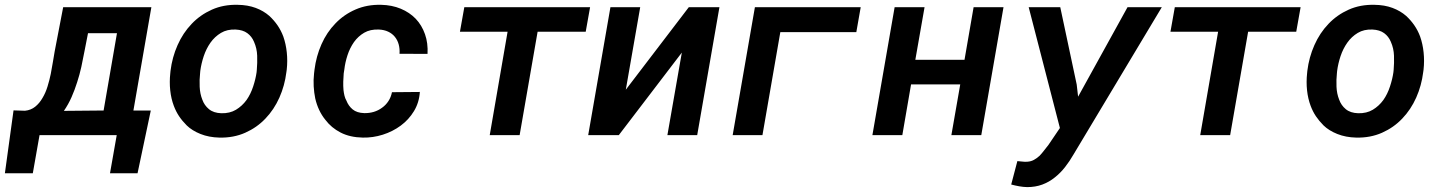

<svg xmlns="http://www.w3.org/2000/svg" viewBox="-71 -558 5960 793"><path d="M32.2 -100.6 -15.1 -102.1 -50.8 157.7H64.5L92.3 0H411.1L383.3 157.7H497.1L551.8 -101.6H480L554.2 -528.3H189.9L154.8 -345.7Q151.4 -327.6 147.7 -303.5Q144 -279.3 138.7 -252.9Q133.3 -226.6 125.2 -200.4Q117.2 -174.3 104.5 -153.3Q92.3 -131.8 74.5 -117.4Q56.6 -103 32.2 -100.6ZM277.8 -345.7 292.5 -420.9H412.1L356.9 -101.6L192.9 -100.1Q211.4 -127 224.6 -157Q237.8 -187 247.6 -218.3Q257.8 -249.5 264.9 -281.7Q272 -314 277.8 -345.7Z M633.3 -265.6 632.3 -255.4Q628.4 -219.2 632.1 -184.8Q635.7 -150.4 647 -120.6Q655.8 -97.2 668.7 -77.9Q681.6 -58.6 700.2 -40Q722.2 -18.6 757.1 -4.6Q792 9.3 835 10.3Q893.6 11.7 941.9 -9.8Q990.2 -31.2 1025.4 -68.4Q1061 -105.5 1083 -155Q1105 -204.6 1111.8 -259.8L1113.3 -270.5Q1117.2 -306.6 1113.5 -341.6Q1109.9 -376.5 1099.1 -407.2Q1089.8 -432.1 1075.2 -453.4Q1060.5 -474.6 1041.5 -492.2Q1017.6 -513.2 984.9 -525.4Q952.1 -537.6 910.6 -538.1Q852.1 -539.6 804 -518.1Q755.9 -496.6 720.7 -459.5Q684.6 -421.9 662.4 -371.6Q640.1 -321.3 633.3 -265.6ZM755.4 -255.4 756.3 -265.6Q760.3 -295.4 770.5 -326.2Q780.8 -356.9 798.3 -381.8Q815.9 -406.7 841.6 -422.1Q867.2 -437.5 902.3 -436Q932.1 -434.6 950.4 -421.1Q968.8 -407.7 978 -385.7Q990.2 -358.4 991.2 -327.9Q992.2 -297.4 989.7 -270L988.8 -259.8Q984.9 -231.9 974.6 -200.7Q964.4 -169.4 947.3 -145Q929.2 -120.1 903.6 -104.7Q877.9 -89.4 843.3 -90.3Q811 -91.3 792 -107.2Q772.9 -123 764.6 -146.5Q754.9 -170.9 753.7 -200Q752.4 -229 755.4 -255.4Z M1433.1 -90.8Q1402.8 -91.8 1385.5 -106.2Q1368.2 -120.6 1359.9 -142.1Q1354.5 -151.4 1351.8 -162.6Q1349.1 -173.8 1347.7 -186Q1346.2 -203.1 1346.7 -220.9Q1347.2 -238.8 1348.6 -254.9L1351.1 -270.5Q1354.5 -300.3 1364.3 -330.1Q1374 -359.9 1391.1 -384.3Q1408.2 -408.2 1433.3 -422.9Q1458.5 -437.5 1493.7 -436Q1515.6 -435.1 1532.2 -427.2Q1548.8 -419.4 1559.6 -406.2Q1570.8 -392.6 1575.7 -374.5Q1580.6 -356.4 1579.1 -335.9L1694.8 -335.4Q1697.3 -379.9 1684.3 -416.7Q1671.4 -453.6 1646 -480.5Q1620.6 -506.8 1584.2 -522Q1547.9 -537.1 1503.4 -538.1Q1445.3 -539.6 1397.5 -518.8Q1349.6 -498 1314.5 -461.4Q1278.8 -424.8 1256.8 -375.2Q1234.9 -325.7 1228 -270.5L1226.1 -254.4Q1223.1 -227.5 1224.6 -201.4Q1226.1 -175.3 1231 -151.4Q1236.8 -126 1247.3 -103.8Q1257.8 -81.5 1272.9 -63Q1297.4 -30.3 1335.9 -10.5Q1374.5 9.3 1427.2 10.3Q1469.2 11.2 1510 -1.7Q1550.8 -14.6 1584 -39.1Q1617.2 -63.5 1638.7 -98.9Q1660.2 -134.3 1663.1 -178.2L1547.9 -177.2Q1543.9 -156.7 1533.2 -140.4Q1522.5 -124 1507.3 -113.3Q1491.7 -101.6 1472.7 -95.9Q1453.6 -90.3 1433.1 -90.8Z M2348.1 -426.8 2366.2 -528.3H1846.7L1828.6 -426.8H2025.4L1951.7 0H2075.2L2149.4 -426.8Z M2773.9 -528.3 2513.7 -187.5 2573.2 -528.3H2450.2L2358.4 0H2484.9L2745.1 -340.8L2685.5 0H2808.6L2900.4 -528.3Z M3465.8 -425.3 3483.9 -528.3H3046.9L2955.1 0H3078.1L3151.9 -425.3Z M3981.9 0 4073.7 -528.3H3950.2L3912.6 -311H3709.5L3747.6 -528.3H3624L3532.2 0H3655.8L3691.9 -209.5H3895L3858.4 0Z M4376 -209 4308.1 -528.3H4177.7L4306.6 -29.3L4259.3 40.5Q4250.5 51.3 4241.5 63.2Q4232.4 75.2 4222.7 85.4Q4211.9 95.2 4199.7 102.1Q4187.5 108.9 4172.4 109.9Q4162.6 110.8 4151.9 109.4Q4141.1 107.9 4130.9 107.4L4105.5 204.1Q4122.1 208.5 4138.4 211.4Q4154.8 214.4 4171.4 214.8Q4205.6 214.8 4233.9 204.3Q4262.2 193.8 4285.6 174.8Q4308.6 156.7 4327.9 132.1Q4347.2 107.4 4362.8 80.1L4727.5 -528.3H4585.9L4381.8 -158.7Z M5282.7 -426.8 5300.8 -528.3H4781.2L4763.2 -426.8H4960L4886.2 0H5009.8L5084 -426.8Z M5328.6 -265.6 5327.6 -255.4Q5323.7 -219.2 5327.4 -184.8Q5331.1 -150.4 5342.3 -120.6Q5351.1 -97.2 5364 -77.9Q5377 -58.6 5395.5 -40Q5417.5 -18.6 5452.4 -4.6Q5487.3 9.3 5530.3 10.3Q5588.9 11.7 5637.2 -9.8Q5685.5 -31.2 5720.7 -68.4Q5756.3 -105.5 5778.3 -155Q5800.3 -204.6 5807.1 -259.8L5808.6 -270.5Q5812.5 -306.6 5808.8 -341.6Q5805.2 -376.5 5794.4 -407.2Q5785.2 -432.1 5770.5 -453.4Q5755.9 -474.6 5736.8 -492.2Q5712.9 -513.2 5680.2 -525.4Q5647.5 -537.6 5606 -538.1Q5547.4 -539.6 5499.3 -518.1Q5451.2 -496.6 5416 -459.5Q5379.9 -421.9 5357.7 -371.6Q5335.4 -321.3 5328.6 -265.6ZM5450.7 -255.4 5451.7 -265.6Q5455.6 -295.4 5465.8 -326.2Q5476.1 -356.9 5493.7 -381.8Q5511.2 -406.7 5536.9 -422.1Q5562.5 -437.5 5597.7 -436Q5627.4 -434.6 5645.8 -421.1Q5664.1 -407.7 5673.3 -385.7Q5685.5 -358.4 5686.5 -327.9Q5687.5 -297.4 5685.1 -270L5684.1 -259.8Q5680.2 -231.9 5669.9 -200.7Q5659.7 -169.4 5642.6 -145Q5624.5 -120.1 5598.9 -104.7Q5573.2 -89.4 5538.6 -90.3Q5506.3 -91.3 5487.3 -107.2Q5468.3 -123 5460 -146.5Q5450.2 -170.9 5449 -200Q5447.8 -229 5450.7 -255.4Z"/></svg>

Font: Roboto Mono SemiBold
Style: Italic
Weight: 600
Italic angle: -10°
Monospace: yes
Designer: Google
Version: Version 3.000